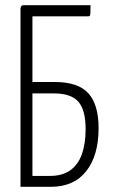

<svg xmlns="http://www.w3.org/2000/svg" viewBox="-20 -720 437 740"><path d="M59 0V-688Q59 -688 61 -694Q63 -700 72 -700H329Q329 -680 328.5 -671Q328 -662 326.5 -659.5Q325 -657 320 -657H105V-404H191Q281 -404 320.5 -360.5Q360 -317 360 -226Q360 -121 312.5 -60.5Q265 0 176 0ZM173 -42Q220 -42 250.5 -63.5Q281 -85 295.5 -125.5Q310 -166 310 -222Q310 -296 282 -328Q254 -360 187 -360H105V-42Q122 -42 138.5 -42Q155 -42 173 -42Z"/></svg>

Font: Yanone Kaffeesatz Light
Style: Regular
Weight: 300
Designer: Yanone (Cyrillic: Daniel Pouzeot, Huerta Tipografica, and Cyreal)
Foundry: Yanone
Version: Version 2.003